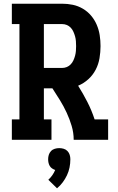

<svg xmlns="http://www.w3.org/2000/svg" viewBox="-20 -755 640 1037"><path d="M44 0V-110H85V-625H44V-735H315Q345 -735 373.5 -729Q402 -723 427.5 -708Q453 -693 472 -670.5Q491 -648 502.5 -621Q514 -594 518.5 -565Q523 -536 523 -506Q523 -474 517.5 -441Q512 -408 497 -379Q482 -350 457.5 -327.5Q433 -305 402 -292Q429 -249 452 -204Q475 -159 491 -110H564V0H378Q378 -38 367 -75Q356 -112 340 -146.5Q324 -181 304 -213.5Q284 -246 263 -278H217V-110H258V0ZM315 -388Q329 -388 341 -393Q353 -398 362 -407.5Q371 -417 376.5 -429Q382 -441 385.5 -454Q389 -467 390 -480Q391 -493 391 -506Q391 -519 390 -532.5Q389 -546 385.5 -558.5Q382 -571 376.5 -583.5Q371 -596 362 -605.5Q353 -615 341 -620Q329 -625 315 -625H217V-388ZM288 262 241 216Q253 205 262.5 191.5Q272 178 278 163Q269 160 261 154.5Q253 149 248.5 141Q244 133 242 124Q240 115 240 105Q240 93 243.5 81.5Q247 70 255.5 61Q264 52 276 48.5Q288 45 300 45Q312 45 324 48.5Q336 52 344.5 61Q353 70 356.5 81.5Q360 93 360 105Q360 128 355.5 150Q351 172 341.5 192Q332 212 318.5 230Q305 248 288 262Z"/></svg>

Font: Iosevka Curly Slab XBdEx
Style: Regular
Weight: 800
Width: 7
Monospace: yes
Designer: Belleve Invis
Foundry: Belleve Invis
Version: Version 11.0.0; ttfautohint (v1.8.3)